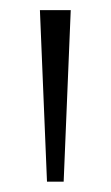

<svg xmlns="http://www.w3.org/2000/svg" viewBox="-20 -828 219 380"><path d="M73 -468.5 59 -808H120L106 -468.5Z"/></svg>

Font: Encode Sans Condensed Light
Style: Regular
Weight: 300
Width: 3
Designer: Multiple Designers
Foundry: Impallari Type
Version: Version 3.000; ttfautohint (v1.8.3) -l 8 -r 50 -G 200 -x 14 